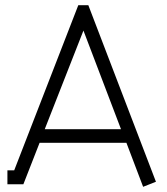

<svg xmlns="http://www.w3.org/2000/svg" viewBox="-20 -716 647 746"><path d="M35.2 -54.2 284.2 -695.8H323.2L585.9 -9.8L536.1 9.8L471.2 -161.1H133.8L70.8 0H8.8V-54.2ZM304.2 -597.2 153.8 -213.9H450.2Z"/></svg>

Font: Rawengulk
Style: Demibold
Weight: 600
Version: Version 0.92